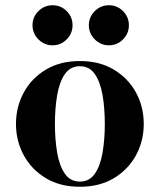

<svg xmlns="http://www.w3.org/2000/svg" viewBox="-20 -703 609 733"><path d="M319.2 -606.6Q319.2 -638.1 341.8 -660.6Q364.4 -683 395.8 -683Q427.3 -683 449.7 -660.6Q472.1 -638.1 472.1 -606.6Q472.1 -575.3 449.7 -552.7Q427.3 -530 395.8 -530Q364.4 -530 341.8 -552.7Q319.2 -575.3 319.2 -606.6ZM104.1 -606.6Q104.1 -638.1 126.7 -660.6Q149.3 -683 180.7 -683Q212.2 -683 234.6 -660.6Q257 -638.1 257 -606.6Q257 -575.3 234.6 -552.7Q212.2 -530 180.7 -530Q149.3 -530 126.7 -552.7Q104.1 -575.3 104.1 -606.6ZM41 -230Q41 -294.9 70.6 -349.5Q100.1 -404.1 154.8 -437Q209.5 -470 284.9 -470Q360.4 -470 415 -437Q469.7 -404.1 499.3 -349.5Q528.8 -294.9 528.8 -230Q528.8 -165 499.3 -110.5Q469.7 -55.9 415 -22.9Q360.4 10 284.9 10Q209.5 10 154.8 -22.9Q100.1 -55.9 70.6 -110.5Q41 -165 41 -230ZM189.7 -230Q189.7 -170.4 198.2 -120.4Q206.8 -70.3 227.5 -40Q248.3 -9.8 284.9 -9.8Q321.5 -9.8 342.3 -40Q363 -70.3 371.6 -120.4Q380.1 -170.4 380.1 -230Q380.1 -289.6 371.6 -339.6Q363 -389.6 342.3 -419.9Q321.5 -450.2 284.9 -450.2Q248.3 -450.2 227.5 -419.9Q206.8 -389.6 198.2 -339.6Q189.7 -289.6 189.7 -230Z"/></svg>

Font: Bodoni* 11
Style: Bold
Weight: 700
Version: Version 2.000; ttfautohint (v1.8.1)